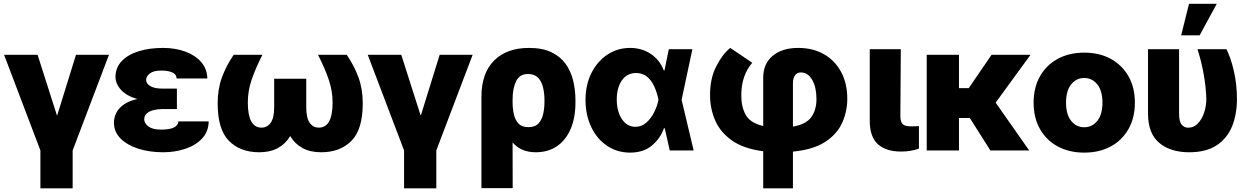

<svg xmlns="http://www.w3.org/2000/svg" viewBox="-20 -811 6734 1035"><path d="M197.8 204.1V0L2 -515.6H182.6L286.6 -189.9H288.6L389.6 -515.6H567.4L371.6 0V204.1Z M933.6 -286.6V-223.1H852.5Q830.1 -222.7 808.1 -217.5Q786.1 -212.4 772 -200.2Q757.8 -188 757.3 -167Q757.8 -146.5 780.3 -129.4Q802.7 -112.3 847.7 -112.3Q895 -112.3 917.7 -123.8Q940.4 -135.3 941.9 -156.7H1105Q1104 -100.6 1068.6 -63.5Q1033.2 -26.4 977.5 -8.3Q921.9 9.8 859.4 9.8Q785.2 9.8 725.3 -9.5Q665.5 -28.8 630.1 -64.2Q594.7 -99.6 594.2 -148.9Q594.7 -196.3 626.5 -229.7Q658.2 -263.2 720.2 -277.3Q664.1 -293 633.5 -325.4Q603 -357.9 602.5 -396.5Q603 -446.8 636.2 -481.7Q669.4 -516.6 727.3 -534.7Q785.2 -552.7 859.4 -552.7Q924.3 -552.7 978 -533.2Q1031.7 -513.7 1064 -477.1Q1096.2 -440.4 1097.7 -388.2H932.1Q930.7 -411.6 907.5 -421.1Q884.3 -430.7 849.1 -430.7Q807.6 -430.7 787.8 -415Q768.1 -399.4 767.6 -380.9Q768.1 -359.4 791 -346.4Q814 -333.5 852.5 -333.5H933.6Z M1239.7 -515.6H1394.5Q1356 -439.5 1335.9 -379.6Q1315.9 -319.8 1315.9 -258.8Q1315.9 -123 1389.6 -123Q1420.4 -123 1439.2 -149.2Q1458 -175.3 1458 -233.4V-386.7H1630.9V-233.4Q1630.9 -174.8 1649.4 -148.9Q1668 -123 1698.7 -123Q1772.9 -123 1772.9 -258.8Q1772.9 -319.3 1752.9 -379.4Q1732.9 -439.5 1694.3 -515.6H1849.1Q1890.1 -455.6 1912.8 -392.8Q1935.5 -330.1 1935.5 -253.9Q1935.5 -113.3 1874.5 -51.8Q1813.5 9.8 1711.4 9.8Q1652.3 9.8 1610.8 -12.9Q1569.3 -35.6 1544.4 -77.6Q1519.5 -35.6 1478 -12.9Q1436.5 9.8 1377.4 9.8Q1274.9 9.8 1214.1 -51.8Q1153.3 -113.3 1153.3 -253.9Q1153.3 -330.1 1176 -392.8Q1198.7 -455.6 1239.7 -515.6Z M2158.2 204.1V0L1962.4 -515.6H2143.1L2247.1 -189.9H2249L2350.1 -515.6H2527.8L2332 0V204.1Z M2575.2 203.1V-291Q2575.7 -417 2643.8 -484.9Q2711.9 -552.7 2831.5 -552.7Q2903.3 -552.7 2951.7 -529.8Q3000 -506.8 3028.6 -467.3Q3057.1 -427.7 3069.6 -377Q3082 -326.2 3082 -271V-261.2Q3082.5 -179.2 3057.1 -118.2Q3031.7 -57.1 2983.6 -23.7Q2935.5 9.8 2868.2 9.8Q2826.7 9.8 2795.9 -3.9Q2765.1 -17.6 2743.2 -43L2743.7 203.1ZM2743.2 -258.8Q2743.2 -226.6 2749.8 -196Q2756.3 -165.5 2774.7 -145.5Q2793 -125.5 2828.6 -125.5Q2864.7 -125.5 2883.3 -146.2Q2901.9 -167 2908.4 -198.2Q2915 -229.5 2915 -261.2V-271Q2915 -308.1 2907.2 -340.3Q2899.4 -372.6 2880.1 -392.3Q2860.8 -412.1 2826.2 -412.1Q2780.3 -412.1 2761.5 -372.1Q2742.7 -332 2743.2 -272Z M3375.5 11.7Q3306.6 11.2 3252.7 -24.9Q3198.7 -61 3167.7 -125Q3136.7 -189 3136.2 -272.5Q3136.7 -356 3168.9 -418.9Q3201.2 -481.9 3255.6 -517.3Q3310.1 -552.7 3376.5 -552.7Q3439.9 -552.7 3488.3 -520.3Q3536.6 -487.8 3558.1 -431.6H3562L3585.4 -545.9H3712.4L3654.3 -272.9L3719.2 0H3590.3L3563.5 -119.6H3559.1Q3539.6 -64.5 3494.1 -26.4Q3448.7 11.7 3375.5 11.7ZM3529.3 -272.9V-274.4Q3522 -311 3507.6 -343.5Q3493.2 -376 3469.2 -396.5Q3445.3 -417 3409.2 -417.5Q3358.9 -417 3331.8 -377Q3304.7 -336.9 3304.7 -274.4Q3304.7 -210.4 3332.5 -168.9Q3360.4 -127.4 3405.3 -127.4Q3438 -127.4 3463.4 -149.4Q3488.8 -171.4 3505.6 -204.6Q3522.5 -237.8 3529.3 -271.5Z M4094.2 204.1V4.4Q3986.8 -9.8 3924.3 -54.7Q3861.8 -99.6 3834.7 -163.1Q3807.6 -226.6 3807.6 -297.4Q3807.1 -386.7 3840.6 -452.6Q3874 -518.6 3916.5 -552.7L4035.2 -472.7Q4006.8 -440.4 3991.5 -396.7Q3976.1 -353 3976.1 -297.4Q3975.6 -236.3 3999.5 -192.4Q4023.4 -148.4 4094.2 -131.8V-392.6Q4094.2 -467.8 4145.5 -510.3Q4196.8 -552.7 4282.7 -552.7Q4361.8 -552.7 4421.1 -519Q4480.5 -485.4 4513.9 -423.6Q4547.4 -361.8 4547.4 -278.3Q4547.4 -210 4519.8 -148.9Q4492.2 -87.9 4428.2 -46.1Q4364.3 -4.4 4254.4 6.3V204.1ZM4254.4 -128.4Q4324.7 -140.6 4353 -179.2Q4381.3 -217.8 4381.3 -278.3Q4380.9 -341.8 4357.9 -381.1Q4335 -420.4 4296.9 -420.4Q4276.4 -420.4 4265.4 -404.8Q4254.4 -389.2 4254.4 -362.8Z M4668.5 -545.9H4835.9L4833.5 -182.6Q4834.5 -151.9 4847.2 -140.9Q4859.9 -129.9 4889.6 -129.9Q4904.8 -129.9 4914.6 -130.4Q4924.3 -130.9 4933.6 -131.3V-9.8Q4888.2 6.3 4836.9 5.9Q4758.3 6.3 4713.6 -32.5Q4668.9 -71.3 4668.5 -159.2Z M5149.4 -515.6V-335.9H5202.1L5325.2 -515.6H5535.2L5347.2 -257.8L5527.8 0H5318.8L5208 -174.8H5149.4V0H4975.6V-515.6Z M5824.7 11.7Q5743.7 11.7 5682.1 -21.5Q5620.6 -54.7 5586.2 -115.2Q5551.8 -175.8 5551.8 -257.8Q5551.8 -339.4 5586.2 -399.9Q5620.6 -460.4 5682.1 -493.9Q5743.7 -527.3 5824.7 -527.3Q5906.2 -527.3 5967.5 -493.9Q6028.8 -460.4 6063.2 -399.9Q6097.7 -339.4 6097.7 -257.8Q6097.7 -175.8 6063.2 -115.2Q6028.8 -54.7 5967.5 -21.5Q5906.2 11.7 5824.7 11.7ZM5824.7 -125Q5867.2 -125 5895 -159.2Q5922.9 -193.4 5922.9 -257.8Q5922.9 -321.8 5895 -356.2Q5867.2 -390.6 5824.7 -390.6Q5782.2 -390.6 5754.4 -356.2Q5726.6 -321.8 5726.6 -257.8Q5726.6 -193.4 5754.4 -159.2Q5782.2 -125 5824.7 -125Z M6168.5 -545.9H6335.9V-199.2Q6335.9 -154.8 6350.3 -138.7Q6364.7 -122.6 6384.8 -122.6Q6416 -122.6 6437.7 -145.8Q6459.5 -168.9 6471.2 -204.6Q6482.9 -240.2 6482.9 -277.3Q6481 -343.8 6468 -414.3Q6455.1 -484.9 6435.1 -545.9H6591.3Q6614.3 -501 6631.1 -429Q6647.9 -356.9 6647.9 -277.3Q6647.9 -194.8 6621.6 -129.9Q6595.2 -64.9 6538.3 -27.6Q6481.4 9.8 6390.1 9.8Q6289.6 9.8 6229 -40.8Q6168.5 -91.3 6168.5 -200.2ZM6347.2 -620.6 6389.6 -790.5H6539.1L6446.8 -620.6Z"/></svg>

Font: Inter Display Extra Bold
Style: Regular
Weight: 800
Designer: Rasmus Andersson
Foundry: rsms
Version: Version 4.000;git-4fc901f